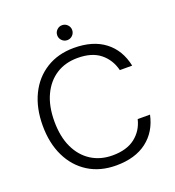

<svg xmlns="http://www.w3.org/2000/svg" viewBox="-153 -979 1014 1112"><g transform="rotate(-20 354.0 -423.5)"><path d="M374 12Q275 12 202.5 -33.5Q130 -79 90.5 -160.5Q51 -242 51 -350Q51 -458 90.5 -539.5Q130 -621 203 -666.5Q276 -712 374 -712Q491 -712 563.5 -656.5Q636 -601 657 -500H581Q564 -568 513 -609Q462 -650 374 -650Q298 -650 242 -614Q186 -578 154.5 -511Q123 -444 123 -350Q123 -256 154.5 -189Q186 -122 242.5 -86Q299 -50 374 -50Q461 -50 513 -90.5Q565 -131 581 -198H657Q636 -99 563.5 -43.5Q491 12 374 12ZM355 -767Q336 -767 322.5 -780.5Q309 -794 309 -813Q309 -832 322.5 -845.5Q336 -859 355 -859Q374 -859 387.5 -845.5Q401 -832 401 -813Q401 -794 387.5 -780.5Q374 -767 355 -767Z"/></g></svg>

Font: DM Sans 10pt Light
Style: Regular
Weight: 300
Version: Version 4.004;gftools[0.9.30]